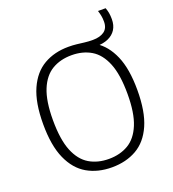

<svg xmlns="http://www.w3.org/2000/svg" viewBox="-158 -1007 1020 1135"><g transform="rotate(-20 352.0 -439.5)"><path d="M352 9Q263 9 196.5 -29.5Q130 -68 92.8 -151.5Q55.5 -235 55.5 -370Q55.5 -505 92.8 -588.5Q130 -672 196.8 -710.5Q263.5 -749 352 -749Q380 -749 403.8 -746.2Q427.5 -743.5 451 -740.5Q474.5 -737.5 502.5 -737.5Q548 -737.5 574.5 -756.8Q601 -776 601 -817Q601 -837.5 597.8 -854Q594.5 -870.5 589 -888H637Q643.5 -870.5 646.5 -853.8Q649.5 -837 649.5 -815Q649.5 -776.5 632.5 -750Q615.5 -723.5 584.2 -709.5Q553 -695.5 509.5 -695.5L513 -707.5Q576 -668.5 612 -585.8Q648 -503 648 -370Q648 -234 611 -150.5Q574 -67 507.2 -29Q440.5 9 352 9ZM352 -44Q422 -44 474.5 -75Q527 -106 556.2 -177Q585.5 -248 585.5 -367.5Q585.5 -490 556.2 -561.8Q527 -633.5 474.5 -664.8Q422 -696 352 -696Q281.5 -696 229 -665Q176.5 -634 147.2 -563.2Q118 -492.5 118 -372.5Q118 -250 147.2 -178.2Q176.5 -106.5 229 -75.2Q281.5 -44 352 -44Z"/></g></svg>

Font: Encode Sans SC Light
Style: Regular
Weight: 300
Version: Version 3.002